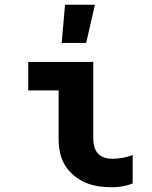

<svg xmlns="http://www.w3.org/2000/svg" viewBox="-20 -781 640 809"><path d="M453 8Q424 8 395.5 4Q367 0 340.5 -11.5Q314 -23 291.5 -41.5Q269 -60 254 -84.5Q239 -109 233 -137.5Q227 -166 227 -195V-400H99V-520H373V-195Q373 -179 377.5 -162.5Q382 -146 393 -134Q404 -122 420 -117Q436 -112 453 -112Q475 -112 497 -116Q519 -120 539 -128V-8Q519 0 497 4Q475 8 453 8ZM240 -600 254 -761H380L343 -600Z"/></svg>

Font: Iosevka Heavy Extended
Style: Regular
Weight: 900
Width: 7
Monospace: yes
Designer: Belleve Invis
Foundry: Belleve Invis
Version: Version 32.5.0; ttfautohint (v1.8.4)